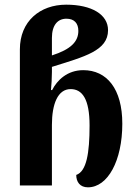

<svg xmlns="http://www.w3.org/2000/svg" viewBox="-20 -793 583 821"><path d="M356 8C441 8 503 -106 503 -264C503 -413 437 -493 336 -493C268 -493 224 -450 203 -408H198C200 -432 202 -458 202 -485V-507C342 -551 442 -576 442 -664C442 -731 372 -773 263 -773C151 -773 65 -702 65 -582V0H202V-259C202 -348 227 -412 282 -412C331 -412 363 -371 363 -256C363 -138 350 -60 306 -45C306 -15 322 8 356 8ZM202 -556V-631C202 -686 227 -713 264 -713C298 -713 315 -693 315 -661C315 -615 283 -582 202 -556Z"/></svg>

Font: Noto Serif Georgian Condensed Bold
Style: Regular
Weight: 700
Width: 3
Designer: Monotype Design Team, Akaki Razmadze
Foundry: Google LLC
Version: Version 2.003